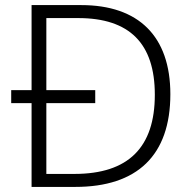

<svg xmlns="http://www.w3.org/2000/svg" viewBox="-20 -734 751 754"><path d="M299 -714H104V-380H24V-329H104V0H276C519 0 649 -124 649 -364C649 -592 524 -714 299 -714ZM287 -663C489 -663 588 -563 588 -362C588 -155 484 -51 272 -51H162V-329H354V-380H162V-663Z"/></svg>

Font: Noto Sans Ethiopic Light
Style: Regular
Weight: 300
Designer: Monotype Design Team
Foundry: Monotype Imaging Inc.
Version: Version 2.102